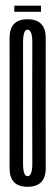

<svg xmlns="http://www.w3.org/2000/svg" viewBox="-20 -676 203 698"><path d="M80 3Q146.5 3 146.2 -65Q146 -133 146 -300.5Q146 -469 146.2 -537.5Q146.5 -606 80 -606Q14.5 -606 14.8 -537.5Q15 -469 15 -300.5Q15 -133 14.8 -65Q14.5 3 80 3ZM80 -35.5Q63.5 -35.5 63.8 -84Q64 -132.5 64 -300.5Q64 -469 63.8 -518.5Q63.5 -568 80 -568Q98 -568 97.5 -518.5Q97 -469 97 -300.5Q97 -132.5 97.5 -84Q98 -35.5 80 -35.5ZM32 -633H129V-655.5H32Z"/></svg>

Font: Anybody UltraCondensed Light
Style: Regular
Weight: 300
Width: 1
Version: Version 1.113;gftools[0.9.25]